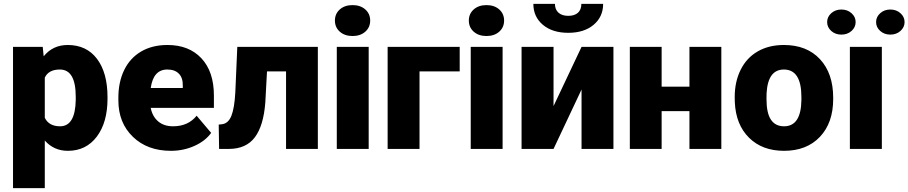

<svg xmlns="http://www.w3.org/2000/svg" viewBox="-20 -771 4703 994"><path d="M536.6 -260.3Q536.6 -137.2 481.2 -63.7Q425.8 9.8 331.5 9.8Q258.8 9.8 211.9 -43.5V203.1H47.4V-528.3H201.2L206.1 -479.5Q253.4 -538.1 330.6 -538.1Q428.2 -538.1 482.4 -466.1Q536.6 -394 536.6 -268.1ZM372.1 -270.5Q372.1 -411.1 290 -411.1Q231.4 -411.1 211.9 -369.1V-161.1Q233.4 -117.2 291 -117.2Q369.6 -117.2 372.1 -252.9Z M864.7 9.8Q743.2 9.8 668 -62.7Q592.8 -135.3 592.8 -251.5V-265.1Q592.8 -346.2 622.8 -408.2Q652.8 -470.2 710.4 -504.2Q768.1 -538.1 847.2 -538.1Q958.5 -538.1 1022.9 -469Q1087.4 -399.9 1087.4 -276.4V-212.4H760.3Q769 -168 798.8 -142.6Q828.6 -117.2 876 -117.2Q954.1 -117.2 998 -171.9L1073.2 -83Q1042.5 -40.5 986.1 -15.4Q929.7 9.8 864.7 9.8ZM846.2 -411.1Q773.9 -411.1 760.3 -315.4H926.3V-328.1Q927.2 -367.7 906.2 -389.4Q885.3 -411.1 846.2 -411.1Z M1625.5 -528.3V0H1460.9V-401.4H1362.3L1353.5 -239.7Q1344.2 -119.6 1299.3 -60.1Q1254.4 -0.5 1166 0H1114.3L1112.3 -126L1129.4 -127.9Q1162.1 -131.8 1178 -171.6Q1193.8 -211.4 1198.2 -292L1208.5 -528.3Z M1888.7 0H1723.6V-528.3H1888.7ZM1713.9 -664.6Q1713.9 -699.7 1739.3 -722.2Q1764.6 -744.6 1805.2 -744.6Q1845.7 -744.6 1871.1 -722.2Q1896.5 -699.7 1896.5 -664.6Q1896.5 -629.4 1871.1 -606.9Q1845.7 -584.5 1805.2 -584.5Q1764.6 -584.5 1739.3 -606.9Q1713.9 -629.4 1713.9 -664.6Z M2359.9 -401.4H2151.9V0H1986.8V-528.3H2359.9Z M2582 0H2417V-528.3H2582ZM2407.2 -664.6Q2407.2 -699.7 2432.6 -722.2Q2458 -744.6 2498.5 -744.6Q2539.1 -744.6 2564.5 -722.2Q2589.8 -699.7 2589.8 -664.6Q2589.8 -629.4 2564.5 -606.9Q2539.1 -584.5 2498.5 -584.5Q2458 -584.5 2432.6 -606.9Q2407.2 -629.4 2407.2 -664.6Z M2990.7 -528.3H3155.8V0H2990.7V-307.6L2845.7 0H2680.2V-528.3H2845.7V-221.7ZM3102.5 -751Q3102.5 -684.1 3053.2 -642.6Q3003.9 -601.1 2921.9 -601.1Q2839.8 -601.1 2790.5 -642.6Q2741.2 -684.1 2741.2 -751H2853Q2853 -721.7 2871.3 -705.3Q2889.6 -689 2921.9 -689Q2954.1 -689 2971.9 -704.8Q2989.7 -720.7 2989.7 -751Z M3714.4 0H3549.3V-195.8H3405.3V0H3240.7V-528.3H3405.3V-322.3H3549.3V-528.3H3714.4Z M3783.7 -269Q3783.7 -348.1 3814.5 -409.9Q3845.2 -471.7 3902.8 -504.9Q3960.4 -538.1 4038.1 -538.1Q4156.7 -538.1 4225.1 -464.6Q4293.5 -391.1 4293.5 -264.6V-258.8Q4293.5 -135.3 4224.9 -62.7Q4156.2 9.8 4039.1 9.8Q3926.3 9.8 3857.9 -57.9Q3789.6 -125.5 3784.2 -241.2ZM3948.2 -258.8Q3948.2 -185.5 3971.2 -151.4Q3994.1 -117.2 4039.1 -117.2Q4127 -117.2 4128.9 -252.4V-269Q4128.9 -411.1 4038.1 -411.1Q3955.6 -411.1 3948.7 -288.6Z M4545.4 0H4379.9V-528.3H4545.4ZM4262.2 -656.7Q4262.2 -683.6 4283.4 -702.6Q4304.7 -721.7 4335.9 -721.7Q4367.2 -721.7 4388.4 -702.6Q4409.7 -683.6 4409.7 -656.7Q4409.7 -629.9 4388.4 -610.8Q4367.2 -591.8 4335.9 -591.8Q4304.7 -591.8 4283.4 -610.8Q4262.2 -629.9 4262.2 -656.7ZM4515.6 -656.7Q4515.6 -683.6 4536.9 -702.6Q4558.1 -721.7 4589.4 -721.7Q4620.6 -721.7 4641.8 -702.6Q4663.1 -683.6 4663.1 -656.7Q4663.1 -629.9 4641.8 -610.8Q4620.6 -591.8 4589.4 -591.8Q4558.1 -591.8 4536.9 -610.8Q4515.6 -629.9 4515.6 -656.7Z"/></svg>

Font: Sadagaat-English
Style: Regular
Weight: 900
Designer: Ahmed alsheikh
Foundry: Ahmed alsheikh Design
Version: Version 2.137;January 17, 2018;FontCreator 11.0.0.2408 64-bi